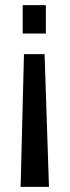

<svg xmlns="http://www.w3.org/2000/svg" viewBox="-20 -725 270 745"><path d="M60 0 73 -515H153L170 0ZM68 -595V-705H158V-595Z"/></svg>

Font: Cuprum
Style: Regular
Weight: 400
Designer: Jovanny Lemonad
Foundry: Jovanny Lemonad
Version: Version 3.000